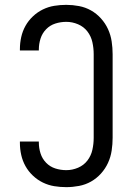

<svg xmlns="http://www.w3.org/2000/svg" viewBox="-20 -763 540 791"><path d="M253 8Q228 8 203.5 4Q179 0 156.5 -11Q134 -22 115.5 -39.5Q97 -57 85 -78.5Q73 -100 67.5 -124.5Q62 -149 62 -174V-180H140V-176Q140 -153 147 -131Q154 -109 170 -92.5Q186 -76 208 -69Q230 -62 253 -62Q278 -62 301.5 -72Q325 -82 340 -101.5Q355 -121 360.5 -145.5Q366 -170 366 -195V-540Q366 -565 360.5 -589.5Q355 -614 340 -633.5Q325 -653 301.5 -663Q278 -673 253 -673Q230 -673 208 -666Q186 -659 170 -642.5Q154 -626 147 -604Q140 -582 140 -559V-555H62V-561Q62 -586 67.5 -610.5Q73 -635 85 -656.5Q97 -678 115.5 -695.5Q134 -713 156.5 -724Q179 -735 203.5 -739Q228 -743 253 -743Q279 -743 305.5 -738Q332 -733 355 -720Q378 -707 396 -687Q414 -667 425 -643Q436 -619 440 -592.5Q444 -566 444 -540V-195Q444 -169 440 -142.5Q436 -116 425 -92Q414 -68 396 -48Q378 -28 355 -15Q332 -2 305.5 3Q279 8 253 8Z"/></svg>

Font: Iosevka Fixed
Style: Regular
Weight: 400
Monospace: yes
Designer: Belleve Invis
Foundry: Belleve Invis
Version: Version 33.2.4